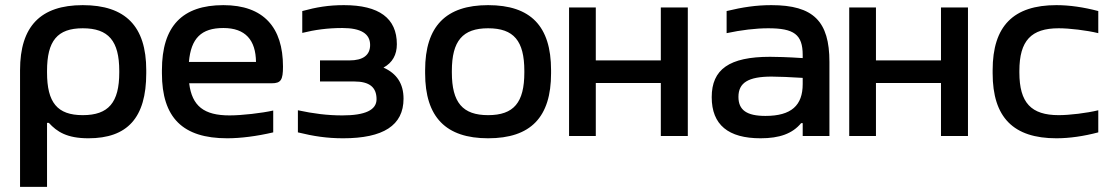

<svg xmlns="http://www.w3.org/2000/svg" viewBox="-20 -529 4303 747"><path d="M549 -244V-256C549 -427 468 -509 302 -509C138 -509 58 -427 58 -256V198H163V-51H170C202 -16 241 9 324 9C475 9 549 -70 549 -244ZM163 -247V-253C163 -370 203 -419 302 -419C402 -419 444 -370 444 -253V-247C444 -130 402 -81 302 -81C203 -81 163 -130 163 -247Z M1081 -270C1081 -422 1006 -509 849 -509C689 -509 610 -427 610 -256V-244C610 -71 691 9 864 9C916 9 979 1 1043 -14V-99C999 -89 921 -80 873 -80C774 -80 727 -116 716 -205H1037C1073 -205 1081 -218 1081 -270ZM715 -288C723 -380 763 -420 849 -420C935 -420 975 -373 976 -288Z M1340 -294H1225V-212H1358C1417 -212 1445 -190 1445 -143C1445 -101 1401 -80 1312 -80C1254 -80 1199 -87 1139 -100V-14C1200 1 1252 9 1315 9C1471 9 1550 -41 1550 -145C1550 -203 1524 -243 1472 -266C1507 -285 1524 -316 1524 -357C1524 -458 1455 -509 1318 -509C1258 -509 1211 -501 1156 -486V-401C1205 -413 1254 -420 1312 -420C1384 -420 1420 -398 1420 -354C1420 -315 1393 -294 1340 -294Z M1634 -256V-244C1634 -73 1715 9 1879 9C2045 9 2124 -73 2124 -244V-256C2124 -427 2045 -509 1879 -509C1715 -509 1634 -427 1634 -256ZM1738 -247V-253C1738 -370 1780 -419 1879 -419C1979 -419 2020 -370 2020 -253V-247C2020 -130 1979 -81 1879 -81C1780 -81 1738 -130 1738 -247Z M2194 0H2298V-206H2551V0H2656V-500H2551V-294H2298V-500H2194Z M2981 -509C2922 -509 2869 -501 2807 -486V-400C2863 -412 2920 -419 2969 -419C3069 -419 3103 -395 3103 -315V-303C3042 -307 3000 -308 2976 -308C2817 -308 2749 -259 2749 -151C2749 -43 2814 9 2939 9C3013 9 3063 -9 3097 -50H3103V0H3207V-288C3207 -446 3145 -509 2981 -509ZM2853 -152C2853 -207 2891 -231 2982 -231C3009 -231 3056 -229 3103 -226V-202C3103 -119 3059 -78 2958 -78C2885 -78 2853 -101 2853 -152Z M3284 0H3388V-206H3641V0H3746V-500H3641V-294H3388V-500H3284Z M3842 -256V-244C3842 -72 3923 9 4090 9C4141 9 4196 1 4253 -14V-100C4208 -89 4141 -81 4099 -81C3992 -81 3946 -129 3946 -247V-253C3946 -371 3992 -419 4099 -419C4141 -419 4208 -411 4253 -400V-486C4196 -501 4141 -509 4090 -509C3923 -509 3842 -428 3842 -256Z"/></svg>

Font: LT Wave Text Medium
Style: Regular
Weight: 500
Designer: Daniel Lyons
Version: Version 2.5 (Glyphs App)